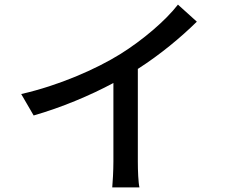

<svg xmlns="http://www.w3.org/2000/svg" viewBox="-20 -778 996 833"><path d="M578 -479C675 -541 765 -616 834 -684L752 -758C699 -689 599 -604 503 -544C397 -478 235 -407 72 -370L126 -277C245 -311 372 -364 472 -418V-77C472 -38 469 14 467 35H585C580 14 578 -38 578 -77Z"/></svg>

Font: Kinto Sans Med
Style: Regular
Weight: 500
Designer: Authors: Ryoko NISHIZUKA  (kana & ideographs); Paul D. Hunt (Latin, Greek & Cyrillic); Wenlong ZHANG  (bopomofo); Sandol
Foundry: Adobe Systems Incorporated, ookami Inc.
Version: Version 0.001